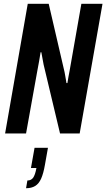

<svg xmlns="http://www.w3.org/2000/svg" viewBox="-20 -707 563 1017"><path d="M7 0 127 -687H238L322 -325Q323 -320 325 -308.5Q327 -297 329 -285.5Q331 -274 332 -267H337Q339 -280 342.5 -299.5Q346 -319 349 -334L411 -687H523L402 0H298L211 -365Q209 -375 205 -397.5Q201 -420 199 -430H195Q192 -411 187 -382Q182 -353 177 -328L118 0ZM118 290 125 249Q145 249 155.5 234.5Q166 220 173 183H144L163 76H234L218 166Q210 212 198 239Q186 266 166.5 278Q147 290 118 290Z"/></svg>

Font: Archivo ExtraCondensed SemiBold
Style: Italic
Weight: 600
Width: 2
Italic angle: -10°
Designer: Hector Gatti
Foundry: Omnibus-Type
Version: Version 2.001